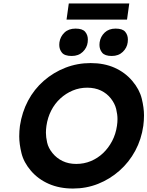

<svg xmlns="http://www.w3.org/2000/svg" viewBox="-20 -1078 851 1108"><path d="M401 10Q323 10 261.5 -17Q200 -44 158.5 -92.5Q117 -141 104 -194Q91 -247 91 -291Q91 -321 95 -352Q107 -431 142 -497Q177 -563 232.5 -611.5Q288 -660 357 -687Q426 -714 503 -714Q581 -714 641.5 -687Q702 -660 743.5 -611Q785 -562 798 -509Q811 -456 811 -412Q811 -383 807 -352Q796 -274 760.5 -208Q725 -142 669.5 -93Q614 -44 546 -17Q478 10 401 10ZM420 -132Q465 -132 504.5 -148.5Q544 -165 575 -194.5Q606 -224 627 -264Q648 -304 655 -352Q658 -372 658 -391Q658 -417 650.5 -448.5Q643 -480 620 -509.5Q597 -539 562.5 -555.5Q528 -572 483 -572Q439 -572 399.5 -555.5Q360 -539 328 -509.5Q296 -480 275.5 -440Q255 -400 248 -352Q245 -331 245 -312Q245 -287 252 -255.5Q259 -224 283 -194.5Q307 -165 341.5 -148.5Q376 -132 420 -132ZM625 -755Q585 -755 569.5 -774Q554 -793 554 -819Q554 -826 555 -834Q560 -867 584 -890Q608 -913 647 -913Q687 -913 702.5 -894.5Q718 -876 718 -850Q718 -842 717 -834Q713 -802 688.5 -778.5Q664 -755 625 -755ZM394 -755Q353 -755 337.5 -774Q322 -793 322 -819Q322 -826 323 -834Q328 -867 352 -890Q376 -913 416 -913Q456 -913 471.5 -894.5Q487 -876 487 -850Q487 -842 486 -834Q482 -802 457.5 -778.5Q433 -755 394 -755ZM364 -965 377 -1058H726L713 -965Z"/></svg>

Font: Lexend SemBd
Style: Italic
Weight: 600
Italic angle: -8.13011°
Designer: Bonnie Shaver-Troup, Thomas Jockin
Foundry: Lexend
Version: Version 1.007